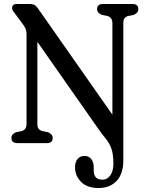

<svg xmlns="http://www.w3.org/2000/svg" viewBox="-20 -720 726 966"><path d="M481.5 -62 168 -509.5V-96.5Q168 -80.5 174 -72.5Q180 -64.5 193 -60.5L221 -55Q245 -45 245 -26Q245 0 215.5 0H67.5Q37.5 0 37.5 -26Q37.5 -45.5 61.5 -55L89.5 -60.5Q113.5 -68 113.5 -96.5V-545.5Q113.5 -566 107.2 -578.5Q101 -591 90.5 -604.5L55.5 -651.5Q48.5 -660 44.8 -665.8Q41 -671.5 41 -679Q41 -700 64 -700H128.5Q141.5 -700 150.5 -696.5Q159.5 -693 170 -679L545.5 -143V-603.5Q545.5 -632 520.5 -639.5L492.5 -645Q468.5 -655 468.5 -674Q468.5 -700 498 -700H646Q676 -700 676 -674Q676 -654.5 652 -645L624 -639.5Q611.5 -635.5 606 -627.5Q600.5 -619.5 600.5 -603.5V86.5Q600.5 154.5 566.8 190.2Q533 226 476 226Q418.5 226 388 195Q357.5 164 357.5 123Q357.5 94.5 370.5 79.5Q383.5 64.5 405.5 64.5Q426.5 64.5 439 80Q451.5 95.5 451.5 121.5V137Q451.5 184.5 496 184Q520 184 535.2 162.2Q550.5 140.5 550.5 103.5Q550.5 54.5 540 26.5Q529.5 -1.5 513.5 -20.8Q497.5 -40 481.5 -62Z"/></svg>

Font: Fraunces 144pt S100
Style: Regular
Weight: 400
Version: Version 1.000; ttfautohint (v1.8.3)